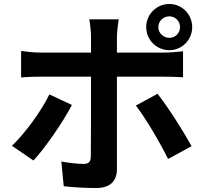

<svg xmlns="http://www.w3.org/2000/svg" viewBox="-20 -886 1040 964"><path d="M775 -750C775 -780 800 -804 830 -804C860 -804 884 -780 884 -750C884 -720 860 -696 830 -696C800 -696 775 -720 775 -750ZM714 -750C714 -686 766 -634 830 -634C894 -634 945 -686 945 -750C945 -814 894 -866 830 -866C766 -866 714 -814 714 -750ZM341 -359 228 -412C187 -328 107 -218 40 -154L148 -80C203 -139 295 -270 341 -359ZM771 -415 662 -356C710 -295 781 -174 824 -88L942 -152C902 -225 822 -351 771 -415ZM86 -630V-497C114 -500 153 -501 183 -501H437C437 -453 437 -136 436 -99C435 -73 425 -63 399 -63C375 -63 331 -67 288 -75L300 49C351 55 409 58 463 58C534 58 567 22 567 -36C567 -120 567 -419 567 -501H801C828 -501 867 -500 899 -498V-629C872 -625 828 -622 800 -622H567V-702C567 -727 574 -775 576 -789H428C432 -772 437 -728 437 -702V-622H183C151 -622 116 -626 86 -630Z"/></svg>

Font: Source Han Sans KR
Style: Bold
Weight: 700
Designer: Ryoko NISHIZUKA 西塚涼子 (kana, bopomofo & ideographs); Paul D. Hunt (Latin, Greek & Cyrillic); Sandoll Communications 산돌커뮤니
Foundry: Adobe
Version: Version 2.004;hotconv 1.0.118;makeotfexe 2.5.65603